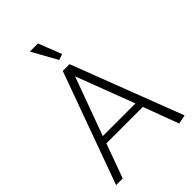

<svg xmlns="http://www.w3.org/2000/svg" viewBox="-261 -994 1102 1102"><g transform="rotate(-45 290.5 -443.0)"><path d="M420 -253H155L285 -608ZM257 -680 10 0H64L140 -209H436L516 6L571 -5L312 -680ZM287 -739 323 -751 268 -892H202Z"/></g></svg>

Font: Catamaran Thin ExtraLight
Style: Regular
Weight: 250
Version: Version 2.000